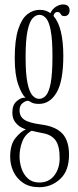

<svg xmlns="http://www.w3.org/2000/svg" viewBox="-20 -570 340 840"><path d="M152 249Q109 249 80.8 229.8Q52.5 210.5 38.5 180.2Q24.5 150 24.5 116Q24.5 62 48 33.5Q71.5 5 93.5 -4Q86.5 -5.5 72 -13.2Q57.5 -21 45.8 -36.8Q34 -52.5 34 -78Q34 -110.5 52.2 -126.5Q70.5 -142.5 84.5 -142.5Q90.5 -143 91.5 -142.5Q75 -157 59.8 -200.2Q44.5 -243.5 44.5 -315Q44.5 -395 59.5 -441.2Q74.5 -487.5 99.2 -507.2Q124 -527 154 -527Q180.5 -527 200.5 -512.5Q208 -529.5 223.8 -540Q239.5 -550.5 255.5 -550.5Q284.5 -550.5 284.5 -524Q284.5 -513.5 278.5 -506.5Q272.5 -499.5 262 -499.5Q249.5 -499.5 245.5 -508.5Q241.5 -517.5 231 -517.5Q217.5 -517.5 214 -500Q236 -475.5 246.5 -430.8Q257 -386 257 -325.5Q257 -215.5 227.8 -165.5Q198.5 -115.5 151 -115.5Q130 -115.5 118.8 -121.2Q107.5 -127 106 -128.5Q104.5 -129 101.5 -129Q91.5 -129 78.5 -118.5Q65.5 -108 65.5 -87.5Q65.5 -60.5 86 -46.5Q106.5 -32.5 158.5 -25.5Q222.5 -17.5 252.2 13.8Q282 45 282 107Q282 177.5 243.2 213.2Q204.5 249 152 249ZM151 -137.5Q167.5 -137.5 180.8 -152Q194 -166.5 201.8 -206.5Q209.5 -246.5 209.5 -323.5Q209.5 -397 202 -436.2Q194.5 -475.5 181.5 -490.2Q168.5 -505 153 -505Q136.5 -505 122.8 -490.2Q109 -475.5 100.5 -435.5Q92 -395.5 92 -320.5Q92 -245 100.5 -205.5Q109 -166 122.5 -151.8Q136 -137.5 151 -137.5ZM152 228.5Q194 228.5 217.5 197.8Q241 167 241 122.5Q241 68 223 43.8Q205 19.5 169 13Q149 9 136.5 6.2Q124 3.5 118.5 2Q89.5 18 77.5 49.5Q65.5 81 65.5 114Q65.5 140.5 74.2 167Q83 193.5 102.2 211Q121.5 228.5 152 228.5Z"/></svg>

Font: Imbue 50pt ExtraLight
Style: Regular
Weight: 200
Designer: Tyler Finck
Foundry: Etcetera Type Company
Version: Version 1.102; ttfautohint (v1.8.3)